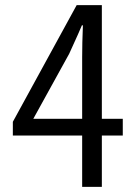

<svg xmlns="http://www.w3.org/2000/svg" viewBox="-20 -732 540 752"><path d="M110.4 -266.6H301.8V-507.8Q301.8 -562.5 304.7 -632.8H300.8Q293.9 -615.2 251 -521.5ZM460.9 -266.6V-201.2H378.9V0H301.8V-201.2H30.3V-254.9L280.3 -711.9H378.9V-266.6Z"/></svg>

Font: Gen Shin Gothic Monospace Normal
Style: Regular
Weight: 350
Designer: [Source Han Sans]
Ryoko NISHIZUKA  (kana & ideographs); Paul D. Hunt (Latin, Greek & Cyrillic); Wenlong ZHANG  (bopomofo
Version: Version 1.002.20150607